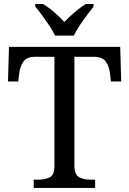

<svg xmlns="http://www.w3.org/2000/svg" viewBox="-20 -929 639 949"><path d="M146.5 0V-41H168.9Q201.2 -41 225.1 -52.2Q249 -63.5 249 -106.4V-648.4H155.3Q112.3 -648.4 95.7 -624.5Q79.1 -600.6 75.2 -568.4L70.3 -526.4H19.5L24.4 -697.3H574.2L579.1 -526.4H528.3L523.4 -568.4Q519.5 -600.6 502.9 -624.5Q486.3 -648.4 442.4 -648.4H347.7V-111.3Q347.7 -65.4 371.1 -53.2Q394.5 -41 427.7 -41H450.2V0ZM252 -752.9Q242.2 -775.4 224.6 -801.3Q207 -827.1 188.5 -852.5Q169.9 -877.9 154.3 -896.5V-909.2H192.4Q220.7 -892.6 248.5 -868.2Q276.4 -843.8 297.9 -820.3Q320.3 -843.8 348.6 -868.2Q377 -892.6 404.3 -909.2H442.4V-896.5Q427.7 -877.9 408.7 -852.5Q389.6 -827.1 372.6 -801.3Q355.5 -775.4 344.7 -752.9Z"/></svg>

Font: Noto Serif Todhri
Style: Regular
Weight: 400
Designer: Mikhail Merkuryev
Version: Version 1.000; ttfautohint (v1.8.4.7-5d5b)